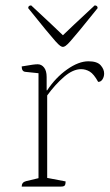

<svg xmlns="http://www.w3.org/2000/svg" viewBox="-20 -688 404 708"><path d="M60 0Q60 -16 76 -20L122 -31V-418L74 -423Q60 -424 60 -443Q89 -448 100.5 -449.5Q112 -451 119 -451Q133 -451 142.5 -439Q152 -427 152 -404V-355H154Q185 -402 227.5 -432Q270 -462 306 -462Q338 -462 351 -447.5Q364 -433 364 -417Q364 -405 358 -395.5Q352 -386 342 -386Q326 -415 311 -424Q296 -433 279 -433Q249 -433 216 -404.5Q183 -376 154 -336V-32L222 -19Q222 -9 219 -4.5Q216 0 205 0ZM212 -515Q208 -515 202 -519Q196 -523 184 -536.5Q172 -550 148 -579Q124 -608 84 -658Q84 -668 95 -668Q142 -624 170 -598Q198 -572 212 -558Q226 -572 254 -598Q282 -624 329 -668Q340 -668 340 -658Q300 -608 276 -579Q252 -550 240 -536.5Q228 -523 222 -519Q216 -515 212 -515Z"/></svg>

Font: Petrona Thin
Style: Regular
Weight: 100
Designer: Ringo R. Seeber
Foundry: Ringo R. Seeber
Version: Version 2.001; ttfautohint (v1.8.3)